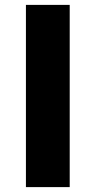

<svg xmlns="http://www.w3.org/2000/svg" viewBox="-20 -765 390 785"><path d="M86 0H265V-745H86Z"/></svg>

Font: Noto Sans KR Black
Style: Regular
Weight: 900
Designer: Ryoko NISHIZUKA 西塚涼子 (kana, bopomofo & ideographs); Paul D. Hunt (Latin, Greek & Cyrillic); Sandoll Communications 산돌커뮤니
Foundry: Adobe
Version: Version 2.004;hotconv 1.0.118;makeotfexe 2.5.65603